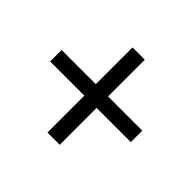

<svg xmlns="http://www.w3.org/2000/svg" viewBox="-126 -772 806 806"><g transform="rotate(45 277.5 -368.5)"><path d="M241 -116H314V-335H517V-403H314V-621H241V-403H38V-335H241Z"/></g></svg>

Font: Squished Noto Sans CJK JP Regular
Style: Regular
Weight: 400
Designer: Ryoko NISHIZUKA (kana & ideographs); Paul D. Hunt (Latin, Greek & Cyrillic); Wenlong ZHANG (bopomofo); Sandoll Communica
Foundry: Adobe Systems Incorporated
Version: Version 1.004;PS 1.004;hotconv 1.0.82;makeotf.lib2.5.63406